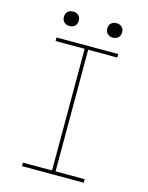

<svg xmlns="http://www.w3.org/2000/svg" viewBox="-130 -971 811 1052"><g transform="rotate(15 275.0 -445.5)"><path d="M100 0V-20H265V-710H100V-730H450V-710H285V-20H450V0ZM152 -809Q133 -809 121.5 -820Q110 -831 110 -850Q110 -869 121.5 -880Q133 -891 152 -891Q171 -891 182.5 -880Q194 -869 194 -850Q194 -831 182.5 -820Q171 -809 152 -809ZM398 -809Q379 -809 367.5 -820Q356 -831 356 -850Q356 -869 367.5 -880Q379 -891 398 -891Q417 -891 428.5 -880Q440 -869 440 -850Q440 -831 428.5 -820Q417 -809 398 -809Z"/></g></svg>

Font: M PLUS Code Latin SemiExpanded Thin
Style: Regular
Weight: 250
Width: 6
Designer: Coji Morishita
Foundry: UNDERFOREST DESIGN
Version: Version 1.002; ttfautohint (v1.8.3)